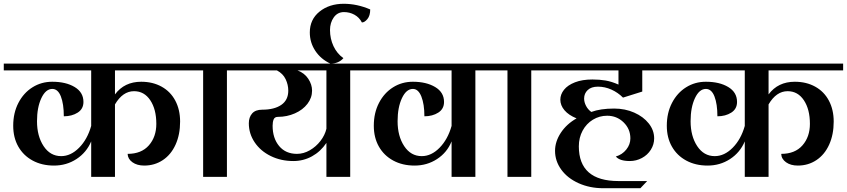

<svg xmlns="http://www.w3.org/2000/svg" viewBox="-32 -937 4486 1017"><path d="M577 -564V-437Q627 -504 716 -504Q777 -504 824 -478Q871 -452 896.5 -404Q922 -356 922 -293Q922 -224 898 -171Q874 -118 830.5 -89Q787 -60 732 -60Q694 -60 669.5 -77.5Q645 -95 644 -122Q717 -122 756.5 -167Q796 -212 796 -281Q796 -358 764 -406Q732 -454 678 -454Q618 -454 577 -384V0H451V-188Q426 -129 373 -94.5Q320 -60 254 -60Q190 -60 141 -86.5Q92 -113 65 -160.5Q38 -208 38 -271Q38 -339 65.5 -392Q93 -445 140 -474.5Q187 -504 245 -504Q317 -504 363.5 -476Q410 -448 410 -397Q410 -360 379.5 -340.5Q349 -321 306 -321Q306 -386 290.5 -426Q275 -466 245 -466Q210 -466 187 -417Q164 -368 164 -295Q164 -216 199 -163Q234 -110 292 -110Q343 -110 387 -154.5Q431 -199 451 -270V-564H-12V-600H972V-564Z M1266 -564H1170V0H1044V-564H948V-600H1266Z M1922 -564H1823V0H1697V-180Q1666 -134 1620.5 -109Q1575 -84 1522 -84Q1456 -84 1402 -110.5Q1348 -137 1317 -183Q1286 -229 1286 -284Q1286 -316 1303.5 -336Q1321 -356 1357 -356Q1421 -356 1458 -381.5Q1495 -407 1495 -457Q1495 -488 1481 -517.5Q1467 -547 1435 -564H1242V-600H1922ZM1544 -564Q1581 -550 1601 -519.5Q1621 -489 1621 -457Q1621 -419 1596.5 -387Q1572 -355 1530 -336.5Q1488 -318 1440 -318Q1423 -318 1417.5 -304.5Q1412 -291 1412 -271Q1412 -205 1446.5 -163.5Q1481 -122 1541 -122Q1576 -122 1609 -141Q1642 -160 1665.5 -190.5Q1689 -221 1697 -255V-564Z M1609 -765Q1609 -834 1660.5 -875.5Q1712 -917 1789 -917Q1859 -917 1929 -887Q1929 -854 1914 -836Q1899 -818 1885 -818Q1871 -845 1845.5 -859Q1820 -873 1790 -873Q1756 -873 1736 -845Q1716 -817 1716 -778Q1716 -732 1734.5 -692.5Q1753 -653 1787 -629Q1762 -600 1718 -600Q1667 -624 1638 -668Q1609 -712 1609 -765Z M2360 -188Q2336 -129 2283 -94.5Q2230 -60 2164 -60Q2100 -60 2051 -86.5Q2002 -113 1975 -160.5Q1948 -208 1948 -271Q1948 -339 1975.5 -392Q2003 -445 2050 -474.5Q2097 -504 2155 -504Q2226 -504 2273 -476Q2320 -448 2320 -397Q2320 -360 2289.5 -340.5Q2259 -321 2216 -321Q2216 -385 2200 -425.5Q2184 -466 2155 -466Q2120 -466 2097 -417Q2074 -368 2074 -295Q2074 -216 2109 -163Q2144 -110 2202 -110Q2253 -110 2296.5 -154.5Q2340 -199 2360 -270V-564H1898V-600H2584V-564H2486V0H2360Z M2878 -564H2782V0H2656V-564H2560V-600H2878Z M2908 -138Q2908 -187 2938.5 -233.5Q2969 -280 3022 -310Q2980 -327 2958 -353Q2936 -379 2936 -409Q2936 -437 2955.5 -461.5Q2975 -486 3013.5 -501Q3052 -516 3106 -516Q3144 -516 3176 -510.5Q3208 -505 3244 -489V-564H2854V-600H3474V-564H3370V-452L3268 -420Q3241 -447 3206.5 -462.5Q3172 -478 3135 -478Q3100 -478 3081 -460Q3062 -442 3062 -415Q3062 -396 3072 -376.5Q3082 -357 3100 -344Q3148 -362 3221 -362Q3279 -362 3327.5 -340.5Q3376 -319 3404.5 -283Q3433 -247 3433 -204Q3433 -172 3415.5 -144Q3398 -116 3368 -100Q3338 -84 3304 -84Q3250 -84 3230 -108Q3264 -118 3285.5 -145Q3307 -172 3307 -204Q3307 -254 3271 -289Q3235 -324 3184 -324Q3143 -324 3108.5 -303Q3074 -282 3054 -245Q3034 -208 3034 -162Q3034 22 3244 22H3396L3360 60H3164Q3092 60 3033 33.5Q2974 7 2941 -38.5Q2908 -84 2908 -138Z M4039 -564V-437Q4089 -504 4178 -504Q4239 -504 4286 -478Q4333 -452 4358.5 -404Q4384 -356 4384 -293Q4384 -224 4360 -171Q4336 -118 4292.5 -89Q4249 -60 4194 -60Q4156 -60 4131.5 -77.5Q4107 -95 4106 -122Q4179 -122 4218.5 -167Q4258 -212 4258 -281Q4258 -358 4226 -406Q4194 -454 4140 -454Q4080 -454 4039 -384V0H3913V-188Q3888 -129 3835 -94.5Q3782 -60 3716 -60Q3652 -60 3603 -86.5Q3554 -113 3527 -160.5Q3500 -208 3500 -271Q3500 -339 3527.5 -392Q3555 -445 3602 -474.5Q3649 -504 3707 -504Q3779 -504 3825.5 -476Q3872 -448 3872 -397Q3872 -360 3841.5 -340.5Q3811 -321 3768 -321Q3768 -386 3752.5 -426Q3737 -466 3707 -466Q3672 -466 3649 -417Q3626 -368 3626 -295Q3626 -216 3661 -163Q3696 -110 3754 -110Q3805 -110 3849 -154.5Q3893 -199 3913 -270V-564H3450V-600H4434V-564Z"/></svg>

Font: Arya
Style: Bold
Weight: 700
Designer: Eduardo Rodriguez Tunni, Modular Infotech
Foundry: Eduardo Rodriguez Tunni, Modular Infotech
Version: Version 1.002